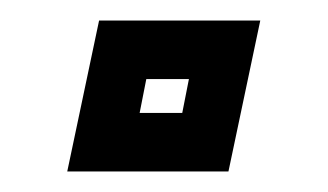

<svg xmlns="http://www.w3.org/2000/svg" viewBox="-20 -461 319 187"><path d="M45.5 -294 76.5 -441H233.5L202.5 -294ZM116 -351H157.5L164 -384H122.5Z"/></svg>

Font: Tourney Expanded SemiBold
Style: Italic
Weight: 600
Width: 7
Italic angle: -12°
Designer: Tyler Finck
Foundry: Etcetera Type Co
Version: Version 1.010; ttfautohint (v1.8.3)